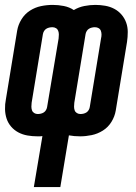

<svg xmlns="http://www.w3.org/2000/svg" viewBox="-34 -548 554 783"><path d="M104 215 139 7Q134 8 129 8Q124 8 119 8Q98 8 78 4.5Q58 1 41 -8Q24 -17 11.5 -31.5Q-1 -46 -7 -64Q-13 -82 -13.5 -102.5Q-14 -123 -10 -143L36 -423Q40 -447 53.5 -469Q67 -491 88 -504.5Q109 -518 133 -523Q157 -528 181 -528Q204 -528 226.5 -523.5Q249 -519 267 -507Q287 -519 310 -523.5Q333 -528 355 -528Q375 -528 395 -524.5Q415 -521 432 -512Q449 -503 461.5 -488.5Q474 -474 480.5 -456Q487 -438 487 -417.5Q487 -397 484 -377L438 -97Q434 -73 420.5 -51Q407 -29 385.5 -15.5Q364 -2 340 3Q316 8 293 8Q281 8 269.5 7Q258 6 247 4L212 215ZM120 -83Q126 -83 132.5 -84.5Q139 -86 144.5 -89.5Q150 -93 153.5 -99Q157 -105 158 -111L205 -391Q206 -399 206 -407Q206 -415 203.5 -422Q201 -429 194.5 -433Q188 -437 180 -437Q173 -437 166.5 -435.5Q160 -434 154.5 -430.5Q149 -427 145.5 -421Q142 -415 141 -409L95 -129Q94 -121 94 -113Q94 -105 96.5 -98Q99 -91 105.5 -87Q112 -83 120 -83ZM294 -83Q300 -83 306.5 -84.5Q313 -86 318.5 -89.5Q324 -93 327.5 -99Q331 -105 332 -111L378 -391Q380 -399 380 -407Q380 -415 377.5 -422Q375 -429 368.5 -433Q362 -437 353 -437Q347 -437 340.5 -435.5Q334 -434 328.5 -430.5Q323 -427 319.5 -421Q316 -415 315 -409L269 -129Q268 -121 268 -113Q268 -105 270.5 -98Q273 -91 279.5 -87Q286 -83 294 -83Z"/></svg>

Font: Iosevka SS04 Extrabold Oblique
Style: Regular
Weight: 800
Italic angle: -9°
Monospace: yes
Designer: Belleve Invis
Foundry: Belleve Invis
Version: Version 19.0.0; ttfautohint (v1.8.4)